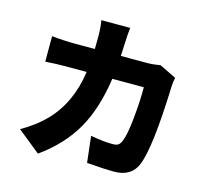

<svg xmlns="http://www.w3.org/2000/svg" viewBox="-119 -950 1239 1143"><g transform="rotate(15 500.0 -378.5)"><path d="M778.3 -642.6 880.9 -592.8Q874 -556.6 874 -538.1Q861.3 -160.2 815.4 -44.9Q780.3 41 674.8 41Q611.3 41 505.9 32.2L487.3 -129.9Q565.4 -115.2 623 -115.2Q647.5 -115.2 658.7 -123.5Q669.9 -131.8 677.7 -152.3Q694.3 -190.4 705.1 -294.4Q715.8 -398.4 715.8 -490.2H521.5Q494.1 -300.8 420.9 -172.9Q347.7 -44.9 209 54.7L68.4 -58.6Q156.2 -108.4 215.8 -169.9Q335.9 -293.9 363.3 -490.2H250Q167 -490.2 109.4 -485.4V-642.6Q182.6 -634.8 250 -634.8H375Q376 -661.1 376 -713.9Q376 -761.7 368.2 -810.5H545.9Q541 -771.5 539.1 -716.8Q537.1 -662.1 535.2 -634.8H695.3Q733.4 -634.8 778.3 -642.6Z"/></g></svg>

Font: GenEi Gothic M Heavy
Style: Regular
Weight: 800
Designer: o_tamon (Modified); [Source Han Sans]
Ryoko NISHIZUKA  (kana & ideographs); Paul D. Hunt (Latin, Greek & Cyrillic); Wenl
Version: Version 1.1a;Original Version 1.004